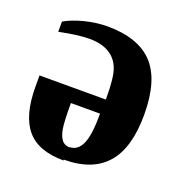

<svg xmlns="http://www.w3.org/2000/svg" viewBox="-95 -557 632 656"><g transform="rotate(20 221.5 -229.0)"><path d="M203 9 204 12Q111 12 69 -38Q27 -88 27 -193V-233H268V-241Q268 -315 256 -345Q244 -376 217 -392Q189 -409 145 -409Q104 -409 36 -395V-432Q63 -448 105 -459Q149 -470 188 -470Q301 -470 355 -412Q409 -354 409 -229Q409 -108 358 -50Q307 9 203 9ZM209 -37 207 -38Q236 -38 251 -70Q266 -102 266 -181H160Q160 -114 164 -90Q168 -64 179 -50Q189 -37 209 -37Z"/></g></svg>

Font: Libra Serif Modern
Style: Bold
Weight: 700
Designer: Stefan Peev, Context Ltd
Foundry: Ascender Corporation
Version: Version 1.000